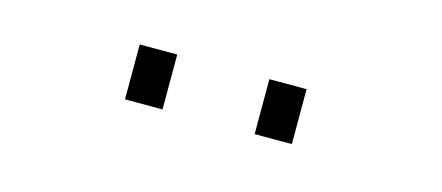

<svg xmlns="http://www.w3.org/2000/svg" viewBox="-25 -773 700 304"><g transform="rotate(15 325.0 -621.0)"><path d="M179.5 -666.5H241V-576.5H179.5ZM392 -666.5H453V-576.5H392Z"/></g></svg>

Font: Trispace ExtraLight
Style: Regular
Weight: 200
Designer: Tyler Finck
Foundry: Etcetera Type Company
Version: Version 1.210; ttfautohint (v1.8.3)